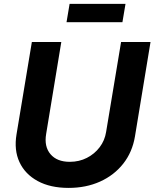

<svg xmlns="http://www.w3.org/2000/svg" viewBox="-20 -940 781 971"><path d="M326.7 10.3Q234.4 10.3 170.7 -24.4Q106.9 -59.1 78.6 -119.9Q50.3 -180.7 63.5 -260.3L141.1 -727.5H290L213.4 -262.7Q202.6 -198.7 235.4 -160.2Q268.1 -121.6 333 -121.6Q380.4 -121.6 419.4 -141.6Q458.5 -161.6 484.1 -195.6Q509.8 -229.5 516.6 -272.5L592.3 -727.5H741.2L662.6 -250.5Q649.4 -170.9 603.3 -112.3Q557.1 -53.7 486.1 -21.7Q415 10.3 326.7 10.3ZM614.7 -920.4 599.1 -827.6H316.4L332 -920.4Z"/></svg>

Font: Inter
Style: Bold Italic
Weight: 700
Italic angle: -9.39999°
Designer: Rasmus Andersson
Foundry: rsms
Version: Version 4.001;git-9221beed3